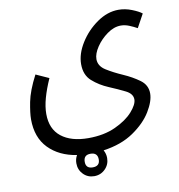

<svg xmlns="http://www.w3.org/2000/svg" viewBox="-83 -490 840 903"><g transform="rotate(-10 336.5 -38.5)"><path d="M295 337Q326 337 347.5 315.5Q369 294 369 263Q369 243 359 225Q445 213 503.5 173Q562 133 591.5 84.5Q621 36 621 -1Q621 -41 587.5 -65.5Q554 -90 510.5 -109Q467 -128 433.5 -149Q400 -170 400 -203Q400 -229 421 -260.5Q442 -292 474.5 -315.5Q507 -339 540 -339Q560 -339 580.5 -330.5Q601 -322 617 -313L652 -377Q637 -389 605.5 -401.5Q574 -414 542 -414Q489 -414 439 -379Q389 -344 357 -292.5Q325 -241 325 -192Q325 -140 358 -111Q391 -82 434 -64Q477 -46 510 -29.5Q543 -13 543 14Q543 38 513.5 71.5Q484 105 429 130.5Q374 156 299 156Q217 156 170 119Q123 82 123 10Q123 -25 134.5 -66Q146 -107 167 -154L105 -182Q68 -111 58 -59Q48 -7 48 22Q48 109 98 160.5Q148 212 232 225Q222 242 222 263Q222 294 243 315.5Q264 337 295 337ZM262 263Q262 230 295 230Q329 230 329 263Q329 295 295 295Q262 295 262 263Z"/></g></svg>

Font: Noto Sans Arabic Condensed
Style: Regular
Weight: 400
Width: 3
Designer: Nadine Chahine
Foundry: Monotype Imaging Inc.
Version: 1.001